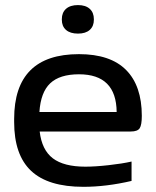

<svg xmlns="http://www.w3.org/2000/svg" viewBox="-20 -720 608 749"><path d="M533.2 -268.1Q533.2 -232.4 524.9 -219.7Q516.6 -207 490.2 -207H134.8Q143.1 -135.3 186 -102.5Q229 -69.8 313 -69.8Q351.6 -69.8 404.1 -75.7Q456.5 -81.5 493.2 -89.8V-14.2Q394.5 8.8 305.2 8.8Q167.5 8.8 101.3 -53.5Q35.2 -115.7 35.2 -244.1V-255.9Q35.2 -508.8 288.1 -508.8Q410.6 -508.8 471.9 -447Q533.2 -385.3 533.2 -268.1ZM133.8 -283.2H435.1Q433.6 -430.2 288.1 -430.2Q212.9 -430.2 175.8 -395Q138.7 -359.9 133.8 -283.2ZM221.2 -643.1V-645Q221.2 -670.9 237.5 -685.5Q253.9 -700.2 284.2 -700.2Q314 -700.2 330.1 -685.5Q346.2 -670.9 346.2 -645V-643.1Q346.2 -617.7 330.1 -603.3Q314 -588.9 284.2 -588.9Q253.9 -588.9 237.5 -603.3Q221.2 -617.7 221.2 -643.1Z"/></svg>

Font: LT Wave
Style: Regular
Weight: 400
Designer: Daniel Lyons
Version: Version 2.5 (Glyphs App)